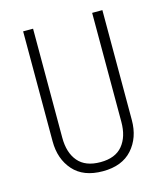

<svg xmlns="http://www.w3.org/2000/svg" viewBox="-105 -765 740 857"><g transform="rotate(-15 264.5 -336.5)"><path d="M448.2 -684.1V-175.8Q448.2 -94.7 401.1 -41.7Q354 11.2 265.1 11.2Q175.3 11.2 128.7 -41.5Q82 -94.2 82 -175.8V-684.1H127.9V-180.2Q127.9 -110.8 161.9 -70.8Q195.8 -30.8 265.1 -30.8Q334 -30.8 367.4 -71.3Q400.9 -111.8 400.9 -180.2V-684.1Z"/></g></svg>

Font: Fira Sans Compressed ExtraLight
Style: Regular
Weight: 250
Width: 1
Designer: Carrois Corporate & Edenspiekermann AG
Foundry: Carrois Corporate GbR & Edenspiekermann AG
Version: Version 4.203;PS 004.203;hotconv 1.0.88;makeotf.lib2.5.64775